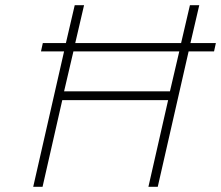

<svg xmlns="http://www.w3.org/2000/svg" viewBox="-20 -720 852 740"><path d="M145 -554H234L268 -700H304L270 -554H678L712 -700H748L714 -554H812L805 -522H707L588 0H552L628 -334H220L144 0H108L227 -522H138ZM635 -368 671 -522H263L227 -368Z"/></svg>

Font: Panefresco 1wt
Style: Italic
Weight: 250
Version: Version 1.000